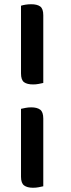

<svg xmlns="http://www.w3.org/2000/svg" viewBox="-20 -702 333 905"><path d="M184 -630V-311Q175 -309 162.5 -306.5Q150 -304 136 -304Q108 -304 93.5 -314.5Q79 -325 79 -356V-675Q88 -678 100.5 -680Q113 -682 127 -682Q155 -682 169.5 -671.5Q184 -661 184 -630ZM184 -143V176Q175 178 162.5 180.5Q150 183 136 183Q108 183 93.5 172Q79 161 79 131V-189Q88 -191 100.5 -193.5Q113 -196 127 -196Q155 -196 169.5 -185Q184 -174 184 -143Z"/></svg>

Font: BalooTamma2SemiBold
Style: Regular
Weight: 600
Designer: Divya Kowshik, Shuchita Grover and Ek Type
Foundry: Ek Type
Version: Version 1.700